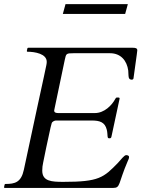

<svg xmlns="http://www.w3.org/2000/svg" viewBox="-20 -923 704 943"><path d="M535.6 0C572.8 0 559.6 -21 607.4 -131.8C610.4 -139.2 613.8 -144 613.8 -151.9C613.8 -159.2 605.5 -161.1 599.6 -161.1C589.8 -161.1 573.2 -137.7 560.1 -124C488.8 -50.3 466.3 -29.8 291.5 -29.8C233.4 -29.8 187.5 -32.2 187.5 -85C187.5 -99.1 189 -110.8 191.9 -124C202.6 -175.3 211.9 -224.6 223.6 -274.9C227.5 -292 229 -301.8 233.9 -317.9C236.3 -326.2 249 -331.1 254.4 -331.1H430.7C468.8 -331.1 495.1 -323.7 504.4 -286.1C507.8 -272.9 507.3 -261.7 508.3 -253.9C509.3 -245.1 510.7 -243.7 518.1 -243.7C525.4 -243.7 526.4 -247.6 527.8 -253.9L566.9 -436C566.9 -437 567.4 -436.5 567.4 -439C567.4 -442.4 565.9 -443.8 563 -443.8H554.7C550.3 -443.8 549.8 -443.8 546.4 -437.5C529.8 -406.2 492.7 -367.7 445.8 -367.7H266.6C254.9 -367.7 246.1 -370.1 246.1 -379.9C246.1 -381.8 246.6 -383.3 247.1 -385.7L298.3 -629.9C304.7 -659.7 305.2 -661.6 341.3 -661.6H520.5C573.2 -661.6 603.5 -625 609.9 -576.2C610.8 -567.4 610.4 -552.7 612.3 -543C613.8 -535.2 619.6 -531.7 627 -531.7C631.8 -531.7 635.3 -534.2 635.7 -538.6C653.8 -673.3 654.3 -668 654.3 -675.8C654.3 -687 644.5 -688.5 629.9 -688.5H119.1C115.7 -688.5 114.7 -687 114.3 -684.6L111.8 -672.9C111.8 -669.4 112.8 -668.9 114.7 -668.9C151.9 -668.9 209.5 -658.7 209.5 -619.6C209.5 -602.1 209 -613.8 97.2 -89.4C84 -27.3 53.2 -19.5 7.3 -19.5C3.9 -19.5 2.9 -17.1 2.4 -15.6L0 -3.9C0 -2.4 0 0 3.4 0ZM288.6 -854.5H594.7L607.9 -902.8H301.8Z"/></svg>

Font: Cardo
Style: Italic
Weight: 400
Designer: David J. Perry
Foundry: David J. Perry
Version: Version 0.99